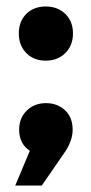

<svg xmlns="http://www.w3.org/2000/svg" viewBox="-20 -476 282 592"><path d="M27 96 72 -11Q39 -33 39 -76Q39 -112 62.5 -135Q86 -158 122 -158Q157 -158 180.5 -136Q204 -114 204 -76Q204 -44 182 -10L109 96ZM61 -312.5Q38 -336 38 -373Q38 -410 61 -433Q84 -456 121 -456Q158 -456 181.5 -433Q205 -410 205 -373Q205 -336 181.5 -312.5Q158 -289 121 -289Q84 -289 61 -312.5Z"/></svg>

Font: Trueno
Style: Bd
Weight: 700
Designer: Julieta Ulanovsky
Foundry: Julieta Ulanovsky
Version: Version 3.001b